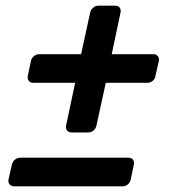

<svg xmlns="http://www.w3.org/2000/svg" viewBox="-20 -657 602 677"><path d="M232 -190Q222 -190 216.5 -197Q211 -204 213 -214L245 -365H97Q87 -365 81.5 -372Q76 -379 78 -389L89 -442Q91 -452 99.5 -459Q108 -466 118 -466H266L298 -613Q300 -623 308.5 -630Q317 -637 327 -637H386Q397 -637 402 -630Q407 -623 405 -613L374 -466H521Q531 -466 536.5 -459Q542 -452 540 -442L528 -389Q527 -379 518.5 -372Q510 -365 500 -365H353L320 -214Q318 -204 310 -197Q302 -190 291 -190ZM30 0Q20 0 14 -7Q8 -14 10 -24L22 -77Q24 -87 32.5 -94Q41 -101 51 -101H433Q444 -101 449 -94Q454 -87 452 -77L441 -24Q439 -14 431 -7Q423 0 412 0Z"/></svg>

Font: Rubik Light Medium
Style: Italic
Weight: 500
Italic angle: -12°
Version: Version 2.104